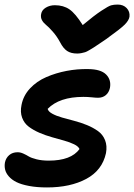

<svg xmlns="http://www.w3.org/2000/svg" viewBox="-20 -820 594 850"><path d="M501 -799.8Q525.9 -799.8 540.8 -784.2Q555.7 -768.6 553.2 -746.1Q550.8 -730 532.5 -711.4Q514.2 -692.9 450.2 -647Q439.9 -640.1 420.2 -626.7Q400.4 -613.3 394.5 -609.6Q388.7 -606 376 -598.4Q363.3 -590.8 356.9 -588.9Q350.6 -586.9 341.1 -585Q331.5 -583 321.8 -583Q293.9 -583 276.9 -594.5Q259.8 -606 246.1 -632.8Q231.9 -659.2 213.6 -679.9Q195.3 -700.7 183.8 -709.7Q172.4 -718.8 165.8 -730.7Q159.2 -742.7 162.1 -757.8Q165 -775.4 182.6 -786.1Q200.2 -796.9 223.1 -796.9Q260.7 -796.9 287.4 -778.6Q314 -760.3 346.2 -709Q397 -751.5 428.5 -772.2Q460 -793 471.9 -796.4Q483.9 -799.8 501 -799.8ZM188 9.8Q143.1 9.8 108.4 3.2Q73.7 -3.4 52.7 -13.9Q31.7 -24.4 19 -39.1Q6.3 -53.7 2.7 -69.1Q-1 -84.5 2 -101.1Q6.3 -121.1 21 -133.5Q35.6 -146 58.1 -146Q70.3 -146 83.3 -140.1Q96.2 -134.3 107.4 -127.4Q118.7 -120.6 142.1 -114.7Q165.5 -108.9 195.8 -108.9Q294.9 -108.9 332 -160.2Q327.1 -171.9 308.1 -181.2Q289.1 -190.4 263.9 -197.5Q238.8 -204.6 210 -212.6Q181.2 -220.7 154.5 -232.2Q127.9 -243.7 107.4 -259Q86.9 -274.4 77.9 -299.1Q68.8 -323.7 75.2 -355Q83 -396.5 112.8 -428.5Q142.6 -460.4 185.1 -478.8Q227.5 -497.1 274.7 -506.1Q321.8 -515.1 370.1 -514.2Q426.3 -513.7 449.7 -490.2Q473.1 -466.8 466.8 -431.2Q462.4 -410.6 448.5 -398.9Q434.6 -387.2 414.1 -387.2Q403.8 -387.2 385.7 -389.2Q367.7 -391.1 349.1 -391.1Q242.7 -391.1 190.9 -337.9Q194.3 -325.7 212.2 -316.2Q230 -306.6 254.9 -299.6Q279.8 -292.5 309.1 -284.9Q338.4 -277.3 365.5 -266.1Q392.6 -254.9 413.8 -239.7Q435.1 -224.6 445.1 -199.5Q455.1 -174.3 449.2 -142.1Q432.6 -65.9 362.1 -28.1Q291.5 9.8 188 9.8Z"/></svg>

Font: Shantell Sans Normal
Style: Italic
Weight: 600
Italic angle: -11.31°
Designer: Stephen Nixon, Anya Danilova, Shantell Martin
Foundry: Arrow Type
Version: Version 1.006;[559af2be0]